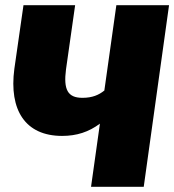

<svg xmlns="http://www.w3.org/2000/svg" viewBox="-20 -716 668 736"><path d="M426 -696 380 -369C359 -352 334 -341 296 -341C239 -341 223 -373 233 -450L268 -696H70L35 -452C14 -294 77 -195 218 -195C274 -195 320 -210 363 -242L329 0H531L628 -696Z"/></svg>

Font: Fira Sans Heavy
Style: Italic
Weight: 900
Italic angle: -8°
Designer: bBox Type GmbH & Carrois Corporate GbR & Edenspiekermann AG
Foundry: bBox Type GmbH & Carrois Corporate GbR & Edenspiekermann AG
Version: Version 4.301;PS 004.301;hotconv 1.0.88;makeotf.lib2.5.64775